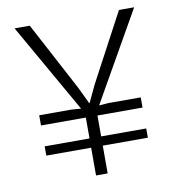

<svg xmlns="http://www.w3.org/2000/svg" viewBox="-76 -729 732 797"><g transform="rotate(-10 290.0 -330.0)"><path d="M265 0V-117H76V-156H265V-244H76V-287H212L252 -284L38 -660H102L255 -372L289 -301H291L325 -373L478 -660H542L328 -284L368 -287H504V-244H314V-156H504V-117H314V0Z"/></g></svg>

Font: Kantumruy Pro Light
Style: Regular
Weight: 300
Version: Version 1.002